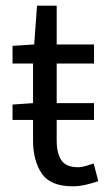

<svg xmlns="http://www.w3.org/2000/svg" viewBox="-20 -642 378 674"><path d="M235 12Q157 12 126.5 -33Q96 -78 96 -150V-221H24V-275L96 -280V-419H24V-481L100 -486L110 -622H179V-486H310V-419H179V-280H310V-221H179V-149Q179 -104 195.5 -79.5Q212 -55 254 -55Q267 -55 282 -59.5Q297 -64 309 -68L325 -6Q305 1 281.5 6.5Q258 12 235 12Z"/></svg>

Font: .
Style: 
Weight: 400
Designer: Paul D. Hunt, Dalton Maag
Foundry: Dalton Maag Ltd
Version: Version 1.200